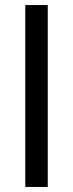

<svg xmlns="http://www.w3.org/2000/svg" viewBox="-20 -740 289 760"><path d="M80 0V-720H169V0Z"/></svg>

Font: Manrope Medium
Style: Medium
Weight: 500
Designer: Mikhail Sharanda
Foundry: Mikhail Sharanda
Version: Version 4.000;hotconv 1.0.109;makeotfexe 2.5.65596